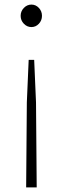

<svg xmlns="http://www.w3.org/2000/svg" viewBox="-20 -525 272 837"><path d="M70 -456Q70 -476 84 -490.5Q98 -505 117 -505Q136 -505 149.5 -490.5Q163 -476 163 -456Q163 -436 149.5 -421.5Q136 -407 117 -407Q98 -407 84 -421.5Q70 -436 70 -456ZM129 -264 137 -78 140 292H94L97 -79L105 -264Z"/></svg>

Font: LINE Seed JP_TTF Thin
Style: Regular
Weight: 250
Designer: LY Corporation & Fontrix & Fontworks
Version: Version 1.008